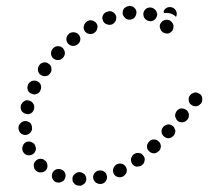

<svg xmlns="http://www.w3.org/2000/svg" viewBox="-20 -593 690 636"><path d="M251 21Q255 19 259 16Q262 13 264 9Q266 5 266 1Q266 -9 260 -16Q253 -22 244 -23H243Q234 -23 227 -16Q220 -10 220 -1Q220 4 221 8Q223 12 226 15Q229 19 233 20Q237 22 242 22H243Q247 23 251 21ZM331 6Q336 -2 334 -11Q333 -15 331 -19Q328 -23 324 -25Q321 -28 316 -28Q312 -29 307 -28Q297 -26 292 -18Q287 -11 289 -1Q290 3 293 7Q295 10 299 13Q303 15 307 16Q312 17 316 16H317Q326 14 331 6ZM177 12Q181 11 185 9Q189 7 192 4Q195 0 196 -4Q199 -13 195 -21Q191 -29 182 -32H181Q177 -34 172 -33Q168 -33 164 -31Q160 -29 157 -25Q154 -22 153 -18Q150 -9 154 -1Q158 8 167 11H168Q172 12 177 12ZM394 -14Q397 -17 399 -21Q400 -25 400 -30Q400 -34 398 -38Q394 -47 385 -50Q376 -53 368 -49H367Q363 -47 360 -43Q357 -40 356 -36Q354 -32 354 -27Q355 -23 356 -19Q360 -10 369 -7Q378 -4 386 -8H387Q391 -10 394 -14ZM116 -22Q125 -22 132 -29Q135 -32 136 -36Q138 -41 137 -45Q137 -50 135 -54Q133 -58 130 -61H129Q126 -64 122 -66Q118 -67 113 -67Q109 -67 105 -65Q101 -63 98 -60Q91 -53 92 -44Q92 -34 99 -28L100 -27Q107 -21 116 -22ZM449 -45 450 -46Q454 -49 456 -52Q458 -56 459 -61Q460 -65 459 -69Q458 -74 455 -77Q450 -85 441 -86Q431 -88 424 -82H423Q416 -76 414 -67Q413 -58 418 -50Q421 -47 424 -44Q428 -42 433 -41Q437 -41 441 -42Q446 -43 449 -45ZM67 -80Q76 -77 84 -80Q93 -83 97 -92Q101 -100 97 -109V-110Q94 -118 85 -122Q77 -126 68 -123Q59 -119 56 -111Q52 -102 55 -94V-93Q59 -84 67 -80ZM511 -99Q512 -104 513 -108Q513 -112 511 -117Q510 -121 506 -124Q503 -127 499 -129Q495 -131 491 -131Q486 -131 482 -130Q478 -128 475 -125L474 -124Q471 -121 469 -117Q467 -113 467 -109Q467 -104 468 -100Q470 -96 473 -93Q479 -86 489 -85Q498 -85 505 -92H506Q509 -95 511 -99ZM559 -151Q561 -155 561 -160Q560 -164 558 -168Q557 -172 553 -175Q546 -181 537 -181Q528 -180 521 -173Q515 -166 515 -157Q516 -147 523 -141Q530 -135 539 -135Q548 -136 554 -143H555Q558 -147 559 -151ZM48 -152Q55 -146 64 -146Q69 -146 73 -148Q77 -150 80 -153Q83 -156 85 -161Q87 -165 86 -169V-170Q86 -179 80 -186Q73 -192 63 -192Q59 -192 55 -190Q51 -188 48 -185Q45 -182 43 -178Q41 -174 41 -169V-168Q42 -159 48 -152ZM605 -204Q606 -209 606 -213Q605 -218 603 -222Q601 -226 598 -228Q590 -234 581 -234Q572 -233 566 -226L565 -225Q563 -221 561 -217Q560 -213 560 -208Q561 -204 563 -200Q565 -196 568 -193Q575 -187 585 -188Q594 -189 600 -196L601 -197Q603 -200 605 -204ZM52 -225Q57 -218 66 -216Q75 -213 83 -218Q91 -223 93 -233Q95 -243 90 -250Q85 -258 76 -260Q72 -261 67 -261Q63 -260 59 -257Q55 -255 53 -251Q50 -248 49 -243V-242Q47 -233 52 -225ZM650 -266Q650 -275 643 -281Q639 -284 635 -285Q631 -287 626 -287Q622 -286 618 -284Q614 -282 611 -279L610 -278Q604 -271 605 -262Q605 -253 612 -247Q616 -244 620 -242Q624 -241 629 -241Q633 -241 637 -243Q641 -245 644 -249H645Q651 -256 650 -266ZM72 -295Q75 -286 84 -283Q88 -281 92 -280Q97 -280 101 -282Q105 -283 109 -286Q112 -289 114 -294Q118 -303 115 -312Q112 -320 103 -324Q99 -326 95 -326Q90 -326 86 -325Q82 -323 78 -320Q75 -317 73 -313V-312Q69 -304 72 -295ZM110 -376H109Q107 -372 106 -368Q105 -363 106 -359Q106 -355 109 -351Q111 -347 115 -345Q123 -339 132 -341Q141 -342 146 -350L147 -351Q152 -359 150 -368Q149 -377 141 -382Q134 -388 124 -386Q115 -384 110 -377ZM149 -416Q149 -407 156 -400Q163 -394 172 -394Q181 -394 188 -401L189 -402Q195 -409 195 -418Q194 -427 188 -434Q181 -440 172 -440Q162 -440 156 -433L155 -432Q149 -425 149 -416ZM200 -466Q199 -457 205 -449Q211 -442 220 -441Q229 -440 237 -446Q245 -452 246 -461Q247 -471 241 -478Q235 -485 226 -486Q217 -487 209 -482V-481Q201 -475 200 -466ZM262 -516Q259 -513 258 -508Q257 -504 257 -500Q258 -495 260 -491Q265 -483 274 -481Q283 -479 291 -483L292 -484Q300 -489 302 -498Q305 -507 300 -515Q298 -519 294 -521Q290 -524 286 -525Q282 -526 277 -526Q273 -525 269 -523L268 -522Q264 -520 262 -516ZM537 -527Q528 -529 520 -524Q519 -524 518 -523Q517 -522 516 -521Q514 -519 512 -516Q512 -516 512 -516Q509 -511 509 -505Q510 -499 513 -493Q518 -485 527 -483Q536 -480 544 -485Q548 -488 551 -491Q553 -495 554 -499Q555 -504 555 -508Q554 -512 552 -516L551 -517Q546 -525 537 -527ZM321 -542Q317 -534 321 -525Q324 -516 333 -513Q341 -509 350 -512H351Q359 -516 363 -524Q367 -533 364 -542Q362 -546 359 -549Q356 -552 352 -554Q348 -556 343 -556Q339 -556 335 -554H334Q325 -551 321 -542ZM467 -566Q459 -562 456 -553Q454 -549 455 -544Q455 -540 457 -536Q459 -532 462 -529Q466 -526 470 -524H471Q480 -521 488 -525Q496 -529 499 -538Q501 -542 501 -547Q500 -551 498 -555Q496 -559 493 -562Q489 -565 485 -567H484Q476 -570 467 -566ZM398 -570Q394 -568 391 -565Q388 -561 387 -557Q386 -552 386 -548Q388 -539 395 -533Q402 -527 411 -528H412Q417 -529 421 -531Q425 -533 427 -537Q430 -541 431 -545Q432 -549 432 -554Q431 -563 423 -569Q416 -574 407 -573H406Q401 -572 398 -570ZM524 -550Q533 -551 542 -549Q551 -547 559 -541Q561 -539 563 -537L565 -542Q567 -551 562 -559Q557 -567 548 -569Q540 -571 532 -567Q525 -563 522 -556Q523 -553 523 -549Q524 -549 524 -550Z"/></svg>

Font: FRB American Cursive Dotted Extrabold
Style: Bold Italic
Weight: 800
Italic angle: -25°
Version: Version 2.0;Modular Font Editor K font №1